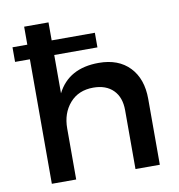

<svg xmlns="http://www.w3.org/2000/svg" viewBox="-83 -818 834 893"><g transform="rotate(-10 334.5 -371.0)"><path d="M402 -516Q495 -516 547.5 -461Q600 -406 600 -311V0H485V-278Q485 -339 451 -373Q417 -407 357 -407Q287 -407 246 -360Q205 -313 205 -241V0H90V-588H20V-657H90V-742H205V-657H409V-588H205V-407Q260 -516 402 -516Z"/></g></svg>

Font: Montserrat-Arabic
Style: Regular
Weight: 400
Designer: Mohamed Gaber
Foundry: Kief Type Foundry
Version: Version 5.008;PS 005.008;hotconv 1.0.88;makeotf.lib2.5.64775